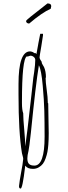

<svg xmlns="http://www.w3.org/2000/svg" viewBox="-20 -973 392 1114"><path d="M149.4 -836.4Q223.1 -899.4 274.4 -922.4L277.3 -937.5Q277.3 -953.1 255.4 -953.1Q252 -949.7 218.3 -923.8Q180.7 -895 158.7 -877Q131.3 -855 131.3 -851.1Q131.3 -844.2 136.5 -840.3Q141.6 -836.4 149.4 -836.4ZM99.6 121.1Q110.8 121.1 125.5 -3.9L126.5 -11.2H127.4Q139.6 6.8 171.4 6.8Q189.9 6.8 204.6 -2Q219.2 -10.3 228.8 -22.7Q238.3 -35.2 245.1 -55.2Q252 -74.7 255.1 -91.6Q258.3 -108.4 260.3 -132.3Q262.7 -163.1 262.7 -200.2Q262.7 -229.5 261.2 -286.6Q259.8 -343.8 259.8 -373L257.3 -376V-380.9Q257.3 -405.8 251 -451.7Q244.6 -496.6 244.6 -522L246.6 -522.9Q246.6 -559.1 235.4 -584Q234.9 -585.4 228.5 -595.7Q222.2 -606 221.7 -610.8L222.7 -612.8L218.8 -619.1L214.4 -626Q212.4 -628.9 210.9 -633.1Q209.5 -637.2 209.5 -640.1Q209.5 -646 219.7 -704.6Q229.5 -764.6 229.5 -768.1V-776.9H213.4Q210 -763.2 202.6 -721.7L200.7 -710.4L191.4 -659.2L184.6 -666L181.6 -664.1Q181.2 -664.6 168.9 -671.4Q159.7 -674.8 154.3 -674.8Q87.4 -674.8 87.4 -484.9V-424.8Q87.4 -205.1 107.4 -84Q108.9 -76.7 111.3 -68.8Q114.7 -58.1 114.7 -50.8Q111.8 -19 102.5 27.8Q93.8 74.2 90.3 106.9Q90.3 121.1 99.6 121.1ZM107.4 -375V-381.8Q107.4 -630.9 135.7 -646L140.6 -645Q154.8 -649.9 155.8 -649.9Q167 -649.9 175.8 -642.6Q184.6 -635.3 184.6 -625Q184.6 -600.1 178.2 -554.2Q175.8 -539.1 173.3 -522Q170.9 -505.9 162.1 -419.9Q134.3 -170.4 126.5 -124Q126.5 -156.7 120.6 -220.2Q114.7 -284.2 114.7 -315.9Q107.4 -335 107.4 -375ZM145.5 -98.1Q149.4 -113.8 159.2 -203.1Q187.5 -486.3 205.6 -594.2Q220.2 -565.9 228 -475.1Q235.4 -393.1 237.1 -330.1Q238.8 -267.1 238.8 -180.2Q238.8 -12.2 179.7 -12.2Q157.7 -12.2 148.2 -22Q138.7 -31.7 138.7 -54.2Q138.7 -70.8 145.5 -98.1Z"/></svg>

Font: Amatica SC
Style: Regular
Weight: 400
Designer: Vernon Adams, Ben Nathan
Foundry: newtypography
Version: Version 2.001